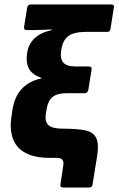

<svg xmlns="http://www.w3.org/2000/svg" viewBox="-20 -703 528 855"><path d="M260 132Q247 132 249 119L261 39Q264 25 261.5 16.5Q259 8 252 4Q245 0 230 0H202Q133 0 92.5 -22.5Q52 -45 37.5 -85.5Q23 -126 30 -176L35 -212Q45 -275 78.5 -309Q112 -343 165 -354V-356Q123 -371 109 -397Q95 -423 100 -460L101 -468Q107 -507 134 -532.5Q161 -558 210 -569L209 -572Q187 -571 166.5 -570Q146 -569 130 -569H99Q86 -569 87 -582L101 -669Q104 -683 116 -683H476Q490 -683 487 -669L472 -574Q470 -561 458 -561H363Q311 -561 286 -543.5Q261 -526 254 -487L252 -475Q247 -442 262 -424.5Q277 -407 317 -407H377Q390 -407 388 -394L373 -301Q372 -296 367.5 -292Q363 -288 358 -288H278Q235 -288 214.5 -271.5Q194 -255 188 -219L184 -196Q179 -162 195.5 -146Q212 -130 260 -130Q320 -130 357 -123Q394 -116 407.5 -90.5Q421 -65 413 -11L392 119Q390 132 377 132Z"/></svg>

Font: Sofia Sans Semi Condensed Black
Style: Italic
Weight: 900
Italic angle: -9°
Version: Version 4.100